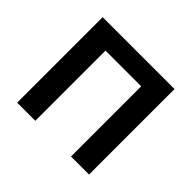

<svg xmlns="http://www.w3.org/2000/svg" viewBox="-133 -706 867 867"><g transform="rotate(45 300.0 -273.0)"><path d="M529.3 -545.9V0H414.1V-448.2H186V0H70.3V-545.9Z"/></g></svg>

Font: Inter
Style: 540
Weight: 540
Designer: Rasmus Andersson
Foundry: rsms
Version: Version 4.001;git-66647c0bb